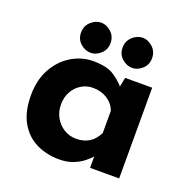

<svg xmlns="http://www.w3.org/2000/svg" viewBox="-118 -746 850 869"><g transform="rotate(20 307.0 -311.5)"><path d="M256 12Q195 12 145.5 -12.5Q96 -37 67 -88Q38 -139 38 -218Q38 -292 68 -346Q98 -400 147 -429.5Q196 -459 251 -459Q316 -459 349.5 -437.5Q383 -416 405 -390L399 -373L412 -437H542V0H402V-95L413 -65Q411 -65 401 -53.5Q391 -42 371.5 -26.5Q352 -11 323.5 0.5Q295 12 256 12ZM296 -102Q334 -102 360 -118.5Q386 -135 402 -168V-275Q390 -307 360.5 -326Q331 -345 291 -345Q261 -345 235.5 -329.5Q210 -314 195 -287Q180 -260 180 -225Q180 -190 196 -162Q212 -134 238.5 -118Q265 -102 296 -102ZM154 -562Q154 -594 176.5 -614.5Q199 -635 226 -635Q251 -635 273.5 -614.5Q296 -594 296 -562Q296 -530 273.5 -510Q251 -490 226 -490Q199 -490 176.5 -510Q154 -530 154 -562ZM354 -562Q354 -594 376.5 -614.5Q399 -635 426 -635Q451 -635 473.5 -614.5Q496 -594 496 -562Q496 -530 473.5 -510Q451 -490 426 -490Q399 -490 376.5 -510Q354 -530 354 -562Z"/></g></svg>

Font: Reem Kufi Fun
Style: Bold
Weight: 700
Designer: Khaled Hosny
Version: Version 1.005